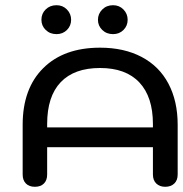

<svg xmlns="http://www.w3.org/2000/svg" viewBox="-20 -707 702 737"><path d="M67 -37V-228Q67 -367 146 -445.5Q225 -524 364 -524Q456 -524 523.5 -488.5Q591 -453 626.5 -386Q662 -319 662 -228V-37Q662 -15 649 -2.5Q636 10 614 10Q593 10 580 -2.5Q567 -15 567 -37V-142H161V-37Q161 -15 148.5 -2.5Q136 10 114 10Q92 10 79.5 -2.5Q67 -15 67 -37ZM567 -218V-231Q567 -335 515 -390.5Q463 -446 364 -446Q265 -446 213 -391.5Q161 -337 161 -231V-218ZM139 -631Q139 -655 155.5 -671Q172 -687 197 -687Q221 -687 237 -670.5Q253 -654 253 -631Q253 -608 237 -592Q221 -576 197 -576Q172 -576 155.5 -592Q139 -608 139 -631ZM356 -631Q356 -654 372.5 -670.5Q389 -687 414 -687Q438 -687 454 -670.5Q470 -654 470 -631Q470 -608 454 -592Q438 -576 414 -576Q389 -576 372.5 -592Q356 -608 356 -631Z"/></svg>

Font: Kodchasan Medium
Style: Regular
Weight: 500
Designer: Katatrad Aksorn Co.,Ltd.
Foundry: Cadson Demak Co.,Ltd.
Version: Version 1.000; ttfautohint (v1.6)